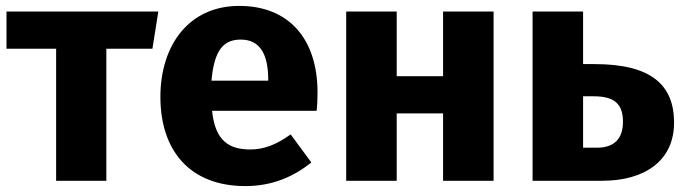

<svg xmlns="http://www.w3.org/2000/svg" viewBox="-20 -612 2320 650"><path d="M516 -573H2V-447H170V0H340V-447H496Z M1055 -298C1055 -484 955 -592 790 -592C617 -592 523 -456 523 -284C523 -105 620 18 811 18C904 18 977 -16 1034 -62L964 -157C915 -122 874 -106 827 -106C757 -106 708 -134 698 -237H1052C1054 -254 1055 -280 1055 -298ZM888 -339H696C705 -443 737 -478 795 -478C863 -478 887 -424 888 -347Z M1480 0H1651V-573H1480V-354H1323V-573H1152V0H1323V-228H1480Z M1993 -395H1954V-573H1783V0H2019C2159 0 2262 -65 2262 -197C2262 -325 2184 -395 1993 -395ZM2001 -112H1954V-286H1991C2064 -286 2089 -256 2089 -200C2089 -140 2057 -112 2001 -112Z"/></svg>

Font: Glow Sans SC Normal ExtraBold
Style: Regular
Weight: 800
Designer: Ryoko NISHIZUKA (kana, bopomofo & ideographs); Paul D. Hunt (Latin, Greek & Cyrillic); Sandoll Communications, Soo-young
Version: Version 0.93